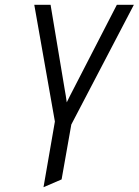

<svg xmlns="http://www.w3.org/2000/svg" viewBox="-20 -531 578 801"><path d="M161.5 250 209 -24 123 -511H191L249.5 -160.5Q252 -147.5 254.5 -131.5Q257 -115.5 258.5 -104Q263.5 -114.5 271.8 -131Q280 -147.5 287 -160.5L467.5 -511H538.5L277.5 -11.5L237 217.5Z"/></svg>

Font: Overpass Light
Style: Italic
Weight: 300
Italic angle: -10°
Designer: Delve Withrington, Dave Bailey, Thomas Jockin
Foundry: Delve Fonts LLC
Version: Version 4.000; ttfautohint (v1.8.3)